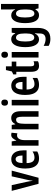

<svg xmlns="http://www.w3.org/2000/svg" viewBox="1403 -2203 1040 3886"><g transform="rotate(-90 1923.0 -260.0)"><path d="M146 0 3 -543H119L185 -243Q198 -184 205 -122H209Q210 -143 215 -170Q220 -197 227 -230L297 -543H413L268 0Z M643 -552Q702 -552 742 -521.5Q782 -491 802.5 -436Q823 -381 823 -309V-242H565Q567 -82 674 -82Q707 -82 737 -91Q767 -100 800 -121V-26Q739 10 660 10Q587 10 541.5 -25Q496 -60 475.5 -122.5Q455 -185 455 -268Q455 -406 502.5 -479Q550 -552 643 -552ZM645 -464Q609 -464 588.5 -431Q568 -398 566 -325H719Q719 -386 700.5 -425Q682 -464 645 -464Z M1135 -553Q1156 -553 1180 -546L1168 -428Q1151 -435 1125 -435Q1080 -435 1054.5 -392Q1029 -349 1030 -279V0H918V-543H1004L1020 -452H1026Q1042 -494 1069.5 -523.5Q1097 -553 1135 -553Z M1476 -553Q1543 -553 1579 -505Q1615 -457 1615 -363V0H1503V-333Q1503 -393 1490 -423.5Q1477 -454 1443 -454Q1397 -454 1378.5 -411.5Q1360 -369 1360 -269V0H1248V-543H1337L1349 -472H1356Q1393 -553 1476 -553Z M1789 -753Q1851 -753 1851 -685Q1851 -618 1789 -618Q1727 -618 1727 -685Q1727 -753 1789 -753ZM1845 -543V0H1733V-543Z M2132 -552Q2191 -552 2231 -521.5Q2271 -491 2291.5 -436Q2312 -381 2312 -309V-242H2054Q2056 -82 2163 -82Q2196 -82 2226 -91Q2256 -100 2289 -121V-26Q2228 10 2149 10Q2076 10 2030.5 -25Q1985 -60 1964.5 -122.5Q1944 -185 1944 -268Q1944 -406 1991.5 -479Q2039 -552 2132 -552ZM2134 -464Q2098 -464 2077.5 -431Q2057 -398 2055 -325H2208Q2208 -386 2189.5 -425Q2171 -464 2134 -464Z M2570 -88Q2596 -88 2626 -101V-12Q2607 -1 2584 4.5Q2561 10 2534 10Q2470 10 2441.5 -30Q2413 -70 2413 -152V-450H2360V-511L2420 -540L2448 -660H2524V-543H2619V-450H2524V-159Q2524 -123 2534 -105.5Q2544 -88 2570 -88Z M2758 -753Q2820 -753 2820 -685Q2820 -618 2758 -618Q2696 -618 2696 -685Q2696 -753 2758 -753ZM2814 -543V0H2702V-543Z M3072 -553Q3111 -553 3138.5 -535Q3166 -517 3188 -473H3195L3205 -543H3301V-15Q3301 107 3248 173.5Q3195 240 3078 240Q2999 240 2938 205V104Q3010 143 3075 143Q3130 143 3159.5 115Q3189 87 3189 20V8Q3189 -9 3190.5 -31Q3192 -53 3194 -74H3189Q3147 10 3069 10Q2995 10 2953.5 -62.5Q2912 -135 2912 -268Q2912 -406 2954.5 -479.5Q2997 -553 3072 -553ZM3102 -456Q3026 -456 3026 -267Q3026 -174 3045.5 -130.5Q3065 -87 3105 -87Q3189 -87 3189 -249V-276Q3189 -370 3168.5 -413Q3148 -456 3102 -456Z M3558 10Q3480 10 3439 -63.5Q3398 -137 3398 -272Q3398 -406 3439 -479.5Q3480 -553 3555 -553Q3633 -553 3674 -474H3679Q3677 -502 3676 -523Q3675 -544 3675 -559V-760H3787V0H3697L3682 -63H3675Q3652 -26 3625 -8Q3598 10 3558 10ZM3590 -84Q3633 -84 3654 -125Q3675 -166 3675 -252V-283Q3675 -372 3654.5 -414Q3634 -456 3589 -456Q3549 -456 3530.5 -409Q3512 -362 3512 -272Q3512 -84 3590 -84Z"/></g></svg>

Font: Noto Sans ExtraCondensed SemiBold
Style: Regular
Weight: 600
Width: 2
Designer: Monotype Design Team
Foundry: Monotype Imaging Inc.
Version: Version 2.013; ttfautohint (v1.8.4.7-5d5b)